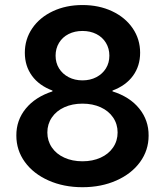

<svg xmlns="http://www.w3.org/2000/svg" viewBox="-20 -741 665 774"><path d="M45.9 -194.3Q45.4 -255.9 83.7 -303Q122.1 -350.1 191.4 -372.6V-376Q137.7 -396 108.9 -435.5Q80.1 -475.1 80.1 -528.3Q80.1 -583 110.1 -627Q140.1 -670.9 193.1 -695.8Q246.1 -720.7 312.5 -720.7Q378.9 -720.7 431.9 -695.8Q484.9 -670.9 514.9 -627Q544.9 -583 544.9 -528.3Q544.9 -475.1 516.1 -435.5Q487.3 -396 433.6 -376V-372.6Q503.4 -350.6 541.5 -303.2Q579.6 -255.9 579.1 -194.3Q579.1 -135.3 544.7 -87.9Q510.3 -40.5 449.2 -13.4Q388.2 13.7 312.5 13.7Q236.8 13.7 175.8 -13.4Q114.7 -40.5 80.3 -87.9Q45.9 -135.3 45.9 -194.3ZM454.1 -207Q454.1 -240.7 436 -267.3Q418 -293.9 385.7 -308.6Q353.5 -323.2 312.5 -323.2Q271.5 -323.2 239.3 -308.6Q207 -293.9 189 -267.3Q170.9 -240.7 170.9 -207Q170.9 -173.3 189 -146.7Q207 -120.1 239.3 -105.5Q271.5 -90.8 312.5 -90.8Q353.5 -90.8 385.7 -105.5Q418 -120.1 436 -146.7Q454.1 -173.3 454.1 -207ZM420.9 -516.6Q420.9 -545.4 407 -568.4Q393.1 -591.3 368.4 -603.8Q343.8 -616.2 312.5 -616.2Q281.2 -616.2 256.6 -603.8Q231.9 -591.3 218 -568.4Q204.1 -545.4 204.1 -516.6Q204.1 -487.8 218 -465.3Q231.9 -442.9 256.6 -429.9Q281.2 -417 312.5 -417Q343.8 -417 368.4 -429.9Q393.1 -442.9 407 -465.3Q420.9 -487.8 420.9 -516.6Z"/></svg>

Font: Wanted Sans SemiBold
Style: Regular
Weight: 600
Designer: Original Design by Kil Hyung-jin and Kang Hanbin, Wanted Lab, Inc; Hangeul from Source Han Sans by Jang Soo-young and Ka
Foundry: Wanted Lab, Inc.
Version: Version 1.003